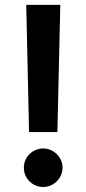

<svg xmlns="http://www.w3.org/2000/svg" viewBox="-20 -747 349 775"><path d="M223.4 -727.3H85.9L97.3 -213.8H211.6ZM76.3 -70.3C76 -27 111.2 7.8 154.5 7.8C196.4 7.8 232.2 -27 232.6 -70.3C232.2 -112.9 196.4 -147.7 154.5 -147.7C111.2 -147.7 76 -112.9 76.3 -70.3Z"/></svg>

Font: Margiela Sans Semi Bold
Style: Regular
Weight: 600
Designer: Stefan Endress, Andreas Faust
Version: Version 1.100;FEAKit 1.0